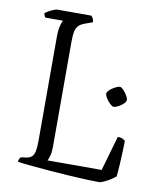

<svg xmlns="http://www.w3.org/2000/svg" viewBox="-80 -768 689 831"><g transform="rotate(10 264.0 -352.0)"><path d="M414 0Q392 0 357 -1.5Q322 -3 280 -5.5Q238 -8 195 -11.5Q152 -15 114.5 -18.5Q77 -22 51 -26Q51 -33 54 -38.5Q57 -44 59 -47L82 -50Q98 -52 107 -60Q116 -68 119.5 -84.5Q123 -101 123 -130V-587Q123 -609 125.5 -624Q128 -639 131.5 -648.5Q135 -658 137 -661H60Q57 -663 54.5 -670Q52 -677 52 -678Q56 -683 66.5 -689Q77 -695 88 -699.5Q99 -704 104 -704H254Q258 -700 261.5 -694Q265 -688 266 -677L230 -664Q214 -658 205 -648.5Q196 -639 192.5 -622.5Q189 -606 189 -577V-114Q189 -92 184.5 -76Q180 -60 176 -54H414L458 -207Q472 -207 479.5 -203Q487 -199 491 -196Q491 -178 490 -152.5Q489 -127 487.5 -98Q486 -69 483 -38Q475 -31 462 -22.5Q449 -14 436 -8Q423 -2 414 0ZM417 -332Q413 -332 406 -337.5Q399 -343 392 -351.5Q385 -360 380.5 -368.5Q376 -377 376 -383Q376 -388 382 -395Q388 -402 397 -408Q406 -414 415 -418Q424 -422 430 -422Q435 -422 441.5 -416Q448 -410 454.5 -401.5Q461 -393 465 -384.5Q469 -376 469 -370Q469 -365 463.5 -358.5Q458 -352 449.5 -346Q441 -340 432 -336Q423 -332 417 -332Z"/></g></svg>

Font: Texturina Medium 12pt Thin
Style: Regular
Weight: 250
Version: Version 1.002